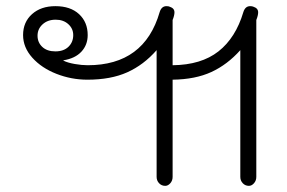

<svg xmlns="http://www.w3.org/2000/svg" viewBox="-20 -604 934 624"><path d="M489 -29V-441Q447 -393 393.5 -369Q340 -345 264 -345Q212 -345 163.5 -364Q115 -383 85 -416.5Q55 -450 55 -490Q55 -532 84 -558Q113 -584 160 -584Q209 -584 237 -558Q265 -532 265 -490Q265 -458 244.5 -436Q224 -414 186 -408V-407Q200 -400 223 -396Q246 -392 265 -392Q449 -392 499 -565Q505 -584 521 -584Q528 -584 532 -582Q547 -577 547 -564Q547 -554 541 -539V-392Q634 -393 690 -437Q746 -481 771 -565Q777 -584 793 -584Q800 -584 804 -582Q819 -577 819 -564Q819 -554 813 -539V-29Q813 -17 805.5 -8.5Q798 0 789 0Q777 0 769 -8.5Q761 -17 761 -29V-441Q719 -394 667 -370Q615 -346 541 -345V-29Q541 -17 533.5 -8.5Q526 0 517 0Q505 0 497 -8.5Q489 -17 489 -29ZM218 -490Q218 -511 202 -525.5Q186 -540 161 -540Q135 -540 118.5 -525Q102 -510 102 -488Q102 -466 117.5 -451.5Q133 -437 160 -437Q187 -437 202.5 -452Q218 -467 218 -490Z"/></svg>

Font: Kodchasan ExtraLight
Style: Regular
Weight: 275
Version: Version 1.000; ttfautohint (v1.6)